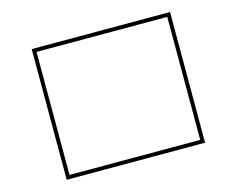

<svg xmlns="http://www.w3.org/2000/svg" viewBox="-95 -842 1191 965"><g transform="rotate(-15 500.0 -360.0)"><path d="M160 -40H840V-680H160ZM160 -20H140V-700H860V-20Z"/></g></svg>

Font: Mplus 1p Thin
Style: Regular
Weight: 250
Version: Version 1.061